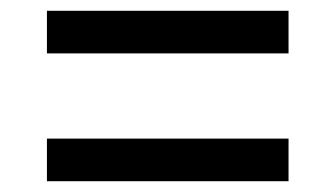

<svg xmlns="http://www.w3.org/2000/svg" viewBox="-20 -528 622 356"><path d="M67 -508H515V-429H67ZM67 -271H515V-192H67Z"/></svg>

Font: Idrija
Style: Regular
Weight: 500
Designer: Julieta Ulanovsky
Foundry: Julieta Ulanovsky
Version: Version 7.200